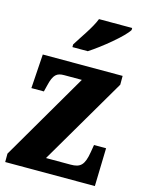

<svg xmlns="http://www.w3.org/2000/svg" viewBox="-116 -836 683 906"><g transform="rotate(15 225.5 -383.0)"><path d="M166 -619V-606H241C300 -644 394 -721 415 -756V-766H253C236 -721 191 -660 166 -619ZM0 0H438L443 -186H384L378 -150C367 -84 349 -68 301 -68H181L430 -493V-536H40L29 -369H90L98 -401C111 -456 127 -468 163 -468H249L0 -41Z"/></g></svg>

Font: Noto Serif Devanagari ExtraCondensed Black
Style: Regular
Weight: 900
Width: 2
Designer: Universal Thirst, Indian Type Foundry and the Monotype Design Team
Foundry: Monotype Imaging Inc.
Version: Version 2.004